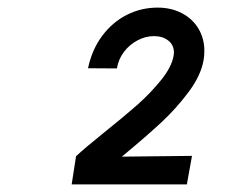

<svg xmlns="http://www.w3.org/2000/svg" viewBox="-20 -885 640 505"><path d="M252 -535Q304.5 -577 340 -608.2Q375.5 -639.5 403.2 -673.8Q431 -708 436.5 -737.5Q437.5 -743.5 437.5 -746.5Q437.5 -766.5 422.8 -778.2Q408 -790 385 -790Q363 -790 342 -779Q321 -768 306.2 -748.8Q291.5 -729.5 287.5 -705L211.5 -705.5Q222 -755 249 -791Q276 -827 313.8 -846Q351.5 -865 394.5 -865Q430 -865 458 -850.5Q486 -836 501.8 -810Q517.5 -784 517.5 -751Q517.5 -737.5 515.5 -727Q508.5 -686.5 476.2 -643.2Q444 -600 404.8 -563.5Q365.5 -527 309.5 -480.5L300.5 -473L485 -475L471.5 -400H168.5L180 -474Q201 -494 252 -535Z"/></svg>

Font: JuliaMono Italic
Style: Regular
Weight: 400
Italic angle: -9°
Monospace: yes
Designer: cormullion
Foundry: corm
Version: Version 0.049; ttfautohint (v1.8.4)